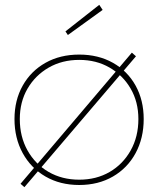

<svg xmlns="http://www.w3.org/2000/svg" viewBox="-20 -756 655 795"><path d="M81 19 65 5 526 -538 543 -523ZM40 -263Q40 -341 74 -401.5Q108 -462 168.5 -496Q229 -530 308 -530Q387 -530 447.5 -496Q508 -462 541.5 -401.5Q575 -341 575 -263Q575 -184 541.5 -122Q508 -60 447.5 -25Q387 10 308 10Q229 10 168.5 -25Q108 -60 74 -122Q40 -184 40 -263ZM553 -263Q553 -334 521 -389Q489 -444 434 -476Q379 -508 308 -508Q237 -508 181.5 -476Q126 -444 94 -389Q62 -334 62 -263Q62 -190 94 -133Q126 -76 181.5 -44Q237 -12 308 -12Q379 -12 434 -44Q489 -76 521 -133Q553 -190 553 -263ZM261 -611 251 -626 391 -736 405 -715Z"/></svg>

Font: Mach Thin
Style: Regular
Weight: 250
Version: Version 1.002